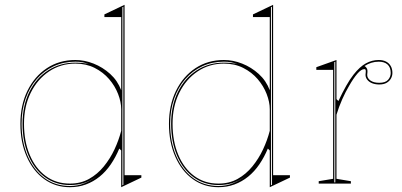

<svg xmlns="http://www.w3.org/2000/svg" viewBox="-20 -765 1675 800"><path d="M271 15Q211 15 164.5 -18.5Q118 -52 91.5 -112Q65 -172 65 -249Q65 -327 94.5 -387Q124 -447 175.5 -481Q227 -515 294 -515Q332 -515 370 -500Q408 -485 439 -457Q470 -429 485 -389V-694H415V-705L499 -745V-35H569V-25L485 15V-138L477 -146Q462 -110 441.5 -80Q421 -50 395 -29Q369 -8 338 3.5Q307 15 271 15ZM271 10Q304 10 332 -1.5Q360 -13 382 -29Q354 -10 328.5 -2Q303 6 271 6Q212 6 167.5 -26.5Q123 -59 98.5 -117Q74 -175 74 -249Q74 -324 102 -381.5Q130 -439 180 -471.5Q230 -504 294 -504Q310 -504 324.5 -502.5Q339 -501 350 -498Q325 -508 294 -508Q245 -508 204 -489Q163 -470 133 -435.5Q103 -401 86.5 -353.5Q70 -306 70 -249Q70 -173 95.5 -114.5Q121 -56 166 -23Q211 10 271 10ZM271 0Q316 0 351 -19.5Q386 -39 412.5 -71.5Q439 -104 457 -142.5Q475 -181 485 -220V-310Q485 -340 472 -373.5Q459 -407 434.5 -435.5Q410 -464 374.5 -482Q339 -500 294 -500Q233 -500 184.5 -467.5Q136 -435 108 -378.5Q80 -322 80 -249Q80 -177 103.5 -120.5Q127 -64 170 -32Q213 0 271 0ZM490 7 494 5V-737L490 -735Z M890 15Q830 15 783.5 -18.5Q737 -52 710.5 -112Q684 -172 684 -249Q684 -327 713.5 -387Q743 -447 794.5 -481Q846 -515 913 -515Q951 -515 989 -500Q1027 -485 1058 -457Q1089 -429 1104 -389V-694H1034V-705L1118 -745V-35H1188V-25L1104 15V-138L1096 -146Q1081 -110 1060.5 -80Q1040 -50 1014 -29Q988 -8 957 3.5Q926 15 890 15ZM890 10Q923 10 951 -1.5Q979 -13 1001 -29Q973 -10 947.5 -2Q922 6 890 6Q831 6 786.5 -26.5Q742 -59 717.5 -117Q693 -175 693 -249Q693 -324 721 -381.5Q749 -439 799 -471.5Q849 -504 913 -504Q929 -504 943.5 -502.5Q958 -501 969 -498Q944 -508 913 -508Q864 -508 823 -489Q782 -470 752 -435.5Q722 -401 705.5 -353.5Q689 -306 689 -249Q689 -173 714.5 -114.5Q740 -56 785 -23Q830 10 890 10ZM890 0Q935 0 970 -19.5Q1005 -39 1031.5 -71.5Q1058 -104 1076 -142.5Q1094 -181 1104 -220V-310Q1104 -340 1091 -373.5Q1078 -407 1053.5 -435.5Q1029 -464 993.5 -482Q958 -500 913 -500Q852 -500 803.5 -467.5Q755 -435 727 -378.5Q699 -322 699 -249Q699 -177 722.5 -120.5Q746 -64 789 -32Q832 0 890 0ZM1109 7 1113 5V-737L1109 -735Z M1308 0V-10L1368 -20V-474H1298V-485L1382 -515V-352L1390 -344Q1407 -380 1422.5 -407.5Q1438 -435 1453 -454Q1479 -487 1504.5 -501Q1530 -515 1558 -515Q1576 -515 1588.5 -508.5Q1601 -502 1608 -490Q1615 -478 1615 -461Q1615 -449 1609 -438Q1603 -427 1591 -420Q1579 -413 1560 -413Q1544 -413 1531 -418Q1518 -423 1510.5 -432.5Q1503 -442 1503 -453Q1503 -457 1503.5 -459.5Q1504 -462 1504 -465Q1504 -468 1504 -470Q1504 -477 1498 -477Q1485 -477 1468.5 -457.5Q1452 -438 1435 -408Q1420 -383 1406 -351.5Q1392 -320 1382 -287V-20L1442 -10V0ZM1377 -508 1373 -506V-5H1377ZM1558 -508Q1542 -508 1527.5 -503.5Q1513 -499 1499 -490Q1505 -486 1508 -481Q1511 -476 1511 -470Q1511 -468 1511 -465Q1511 -462 1510.5 -459Q1510 -456 1510 -453Q1510 -439 1523.5 -429.5Q1537 -420 1560 -420Q1586 -420 1597 -432.5Q1608 -445 1608 -461Q1608 -484 1595 -496Q1582 -508 1558 -508Z"/></svg>

Font: Kalnia Glaze Thin Thin
Style: Regular
Weight: 250
Version: Version 1.110